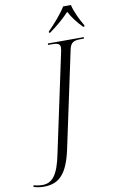

<svg xmlns="http://www.w3.org/2000/svg" viewBox="-264 -1004 776 1305"><g transform="rotate(-10 124.0 -352.0)"><path d="M145 -793 144 -784H153C207 -823 251 -860 291 -903C313 -861 341 -824 380 -784H389L390 -793C367 -830 333 -899 324 -944H270C243 -898 184 -832 145 -793ZM-70 240C36 240 93 180 128 17L270 -649C280 -694 302 -704 345 -704H371L373 -714H125L123 -704H152C187 -704 207 -698 207 -673C207 -667 206 -659 205 -652L59 33C30 180 -11 227 -79 227C-98 227 -120 224 -138 218L-142 229C-120 236 -100 240 -70 240Z"/></g></svg>

Font: Noto Serif Display SemiCondensed Light
Style: Italic
Weight: 300
Width: 4
Italic angle: -12°
Designer: Monotype Design Team
Foundry: Monotype Imaging Inc.
Version: Version 2.009